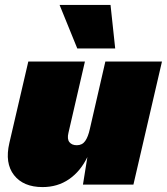

<svg xmlns="http://www.w3.org/2000/svg" viewBox="-20 -750 678 780"><path d="M153 10Q75 10 37 -38.5Q-1 -87 18 -169L95 -500H325L258 -210Q252 -185 262 -172.5Q272 -160 292 -160Q314 -160 326 -177Q338 -194 345 -226L408 -500H638L522 0H317L335 -112Q307 -54 260.5 -22Q214 10 153 10ZM429 -730 448 -553H294L222 -730Z"/></svg>

Font: Work Sans Black
Style: Italic
Weight: 900
Italic angle: -13°
Designer: Wei Huang
Foundry: Wei Huang
Version: Version 2.009; ttfautohint (v1.8.3)